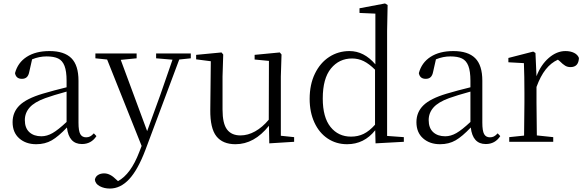

<svg xmlns="http://www.w3.org/2000/svg" viewBox="-20 -822 3382 1113"><path d="M368 -83Q319 -31 280 -8.5Q241 14 190 14Q130 14 91.5 -20Q53 -54 53 -114Q53 -172 93.5 -211.5Q134 -251 228 -279Q292 -298 366 -316V-354Q366 -409 354 -440Q342 -471 317 -483Q292 -495 250 -495Q207 -495 166 -478L150 -407Q146 -385 135.5 -375Q125 -365 107 -365Q73 -365 67 -398Q83 -459 135 -492.5Q187 -526 267 -526Q352 -526 393.5 -485Q435 -444 435 -354V-111Q435 -63 445.5 -44.5Q456 -26 479 -26Q492 -26 502 -31Q512 -36 524 -49L539 -33Q509 13 455 13Q379 13 368 -83ZM242 -253Q179 -230 151.5 -198.5Q124 -167 124 -126Q124 -80 150 -56Q176 -32 220 -32Q252 -32 284.5 -50.5Q317 -69 366 -115V-291Q289 -270 242 -253Z M1086 -512V-484L1019 -477L823 47Q779 163 728.5 217Q678 271 617 271Q584 271 558.5 257.5Q533 244 530 220Q533 202 548 192.5Q563 183 584 183Q618 183 653 218L664 228Q738 188 787 60L801 24L601 -477L533 -484V-512H772V-484L680 -475L833 -62L909 -271L980 -476L885 -484V-512Z M1345 14Q1271 14 1234.5 -32Q1198 -78 1199 -185L1202 -467L1117 -478V-504L1264 -518L1274 -506L1270 -379V-187Q1270 -106 1296 -71.5Q1322 -37 1374 -37Q1417 -37 1459 -60.5Q1501 -84 1538 -128L1539 -469L1456 -477V-504L1602 -518L1612 -506L1608 -379V-35L1685 -27V0L1541 9L1539 -93Q1454 14 1345 14Z M1992 14Q1929 14 1879.5 -19Q1830 -52 1802.5 -112Q1775 -172 1775 -249Q1775 -332 1805.5 -395Q1836 -458 1888.5 -492Q1941 -526 2006 -526Q2090 -526 2156 -449V-743L2064 -747V-774L2212 -802L2227 -793L2224 -643V-34L2321 -27V0L2157 9L2155 -67Q2091 14 1992 14ZM2021 -483Q1946 -483 1898.5 -425Q1851 -367 1851 -251Q1851 -142 1896 -86Q1941 -30 2015 -30Q2055 -30 2088 -46Q2121 -62 2154 -99V-418Q2120 -452 2088.5 -467.5Q2057 -483 2021 -483Z M2709 -83Q2660 -31 2621 -8.5Q2582 14 2531 14Q2471 14 2432.5 -20Q2394 -54 2394 -114Q2394 -172 2434.5 -211.5Q2475 -251 2569 -279Q2633 -298 2707 -316V-354Q2707 -409 2695 -440Q2683 -471 2658 -483Q2633 -495 2591 -495Q2548 -495 2507 -478L2491 -407Q2487 -385 2476.5 -375Q2466 -365 2448 -365Q2414 -365 2408 -398Q2424 -459 2476 -492.5Q2528 -526 2608 -526Q2693 -526 2734.5 -485Q2776 -444 2776 -354V-111Q2776 -63 2786.5 -44.5Q2797 -26 2820 -26Q2833 -26 2843 -31Q2853 -36 2865 -49L2880 -33Q2850 13 2796 13Q2720 13 2709 -83ZM2583 -253Q2520 -230 2492.5 -198.5Q2465 -167 2465 -126Q2465 -80 2491 -56Q2517 -32 2561 -32Q2593 -32 2625.5 -50.5Q2658 -69 2707 -115V-291Q2630 -270 2583 -253Z M3092 -37 3187 -27V0H2932V-27L3018 -36L3020 -227V-285Q3020 -381 3017 -456L2927 -461V-486L3071 -523L3084 -515L3090 -380Q3115 -446 3161 -486Q3207 -526 3258 -526Q3287 -526 3308 -515.5Q3329 -505 3336 -486Q3334 -433 3287 -433Q3270 -433 3256.5 -441Q3243 -449 3224 -468L3214 -476Q3174 -458 3143.5 -419.5Q3113 -381 3090 -318V-227Z"/></svg>

Font: GL-CurulMinamoto Light
Style: Regular
Weight: 300
Designer: Eunice (kana); Ryoko NISHIZUKA 西塚涼子 (ideographs); Frank Grießhammer (Latin, Greek & Cyrillic); Wenlong ZHANG
Foundry: Gutenberg Labo; Adobe
Version: Version 1.002